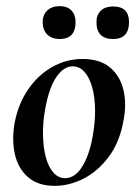

<svg xmlns="http://www.w3.org/2000/svg" viewBox="-20 -591 448 625"><path d="M158 14Q103 14 70.5 -15Q38 -44 28 -91Q18 -138 28 -193Q40 -254 72 -300.5Q104 -347 150 -373Q196 -399 249 -399Q305 -399 338 -371.5Q371 -344 382 -297.5Q393 -251 381 -193Q368 -125 332.5 -78.5Q297 -32 251 -9Q205 14 158 14ZM192 -11Q224 -11 247.5 -48.5Q271 -86 282 -149Q290 -194 289.5 -234.5Q289 -275 280 -307Q271 -339 255 -357Q239 -375 216 -375Q188 -375 164 -341Q140 -307 127 -236Q119 -191 120 -150Q121 -109 129.5 -78Q138 -47 154 -29Q170 -11 192 -11ZM174 -464Q149 -464 134 -478.5Q119 -493 119 -519Q119 -543 134 -557Q149 -571 174 -571Q199 -571 212.5 -557Q226 -543 226 -519Q226 -464 174 -464ZM348 -464Q294 -464 294 -519Q294 -543 308.5 -556.5Q323 -570 348 -570Q400 -570 400 -519Q400 -464 348 -464Z"/></svg>

Font: Cormorant Garamond Light
Style: Italic
Weight: 300
Italic angle: -10°
Designer: Christian Thalmann (Catharsis Fonts)
Foundry: Catharsis Fonts
Version: Version 4.001